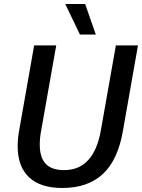

<svg xmlns="http://www.w3.org/2000/svg" viewBox="-20 -926 707 956"><path d="M68 -197Q68 -236 75 -274L150 -700H260L185 -276Q178 -240 178 -206Q178 -142 207.5 -110.5Q237 -79 299 -79Q447 -79 482 -276L557 -700H667L592 -274Q567 -129 492 -59.5Q417 10 290 10Q181 10 124.5 -43.5Q68 -97 68 -197ZM305 -906H404L457 -754H378Z"/></svg>

Font: Sarabun Medium
Style: Italic
Weight: 500
Italic angle: -10°
Designer: Suppakit Chalermlarp | Katatrad Co.,Ltd.
Foundry: Cadson Demak Co.,Ltd.
Version: Version 1.000; ttfautohint (v1.6)